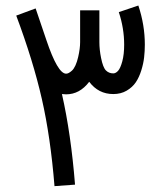

<svg xmlns="http://www.w3.org/2000/svg" viewBox="-20 -670 570 681"><path d="M37.6 -614.7 106.4 -640.1Q127.9 -578.1 144.5 -527.8Q184.6 -408.7 214.4 -408.7Q218.8 -408.7 223.6 -411.1Q228.5 -413.6 235.1 -419.4Q241.7 -425.3 247.6 -438Q253.4 -450.7 257.3 -467.8Q264.2 -498 264.2 -520.5V-633.3H332.5V-520.5Q332.5 -494.1 338.4 -464.8Q345.2 -430.7 355.7 -420.2Q366.2 -409.7 381.8 -409.7Q390.6 -409.7 398.9 -418.9Q407.2 -428.2 413.8 -452.6Q420.4 -477.1 420.4 -511.7Q420.4 -569.8 401.4 -627L470.7 -650.4Q493.7 -581.5 493.7 -511.7Q493.7 -488.8 491.2 -466.8Q488.8 -444.8 481.2 -420.4Q473.6 -396 461.7 -378.2Q449.7 -360.4 429.2 -348.4Q408.7 -336.4 381.8 -336.4Q329.1 -336.4 296.4 -379.9Q262.7 -335.4 214.4 -335.4Q207.5 -335.4 199.7 -336.4Q231.9 -194.3 246.1 -15.1L173.3 -9.8Q159.2 -184.1 128.4 -319.1Q97.7 -454.1 37.6 -614.7Z"/></svg>

Font: AzarMehrMonospaced
Style: SansBold
Weight: 1
Designer: Amin Abedi
Version: Version 1.00